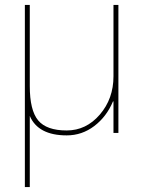

<svg xmlns="http://www.w3.org/2000/svg" viewBox="-20 -540 582 780"><path d="M441 -128H439Q413 -66 363 -28Q313 10 251 10Q135 10 101 -69V220H81V-520H101V-190Q101 -92 135 -51Q169 -10 251 -10Q330 -10 385.5 -74.5Q441 -139 441 -230V-520H461V0H441Z"/></svg>

Font: Mplus 1p Thin
Style: Regular
Weight: 250
Version: Version 1.061